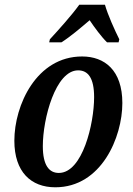

<svg xmlns="http://www.w3.org/2000/svg" viewBox="-20 -786 566 816"><path d="M192 -619 189 -606H241C279 -630 321 -666 361 -700C381 -670 412 -628 435 -606H484L487 -619C468 -657 438 -723 426 -766H317C284 -720 227 -657 192 -619ZM215 10C411 10 500 -203 500 -348C500 -488 424 -546 329 -546C135 -546 41 -339 41 -188C41 -55 112 10 215 10ZM230 -51C189 -51 162 -83 162 -165C162 -282 216 -487 312 -487C354 -487 380 -455 380 -373C380 -261 331 -51 230 -51Z"/></svg>

Font: Noto Serif Condensed SemiBold
Style: Italic
Weight: 600
Width: 3
Italic angle: -12°
Designer: Monotype Design Team
Foundry: Monotype Imaging Inc.
Version: Version 2.014